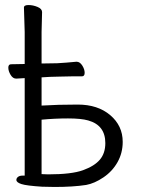

<svg xmlns="http://www.w3.org/2000/svg" viewBox="-20 -726 563 762"><path d="M78 -416 45 -414H44Q31 -414 22 -429Q13 -444 13 -457.5Q13 -471 24 -471L78 -472V-599L75 -696Q75 -706 93 -706Q111 -706 129 -698.5Q147 -691 147 -678L145 -599V-474L207 -475Q243 -477 283 -481H284Q297 -481 306.5 -466Q316 -451 316 -437Q316 -423 305 -423H266Q238 -423 218 -422L179 -421L145 -419V-307Q209 -311 288.5 -311Q368 -311 417.5 -269Q467 -227 467 -163Q467 -119 446.5 -82.5Q426 -46 390.5 -22Q355 2 322 8Q270 16 197 16L147 15Q85 11 65 4.5Q45 -2 45 -12Q45 -19 51.5 -24Q58 -29 69 -29H78ZM398 -158Q398 -229 330 -248Q302 -256 250 -256Q198 -256 145 -251V-35L171 -34Q264 -34 309.5 -50.5Q355 -67 376.5 -92.5Q398 -118 398 -158Z"/></svg>

Font: LXGW WenKai
Style: Regular
Weight: 400
Designer: LXGW / Fontworks Inc.
Foundry: LXGW / Fontworks Inc.
Version: Version 1.520; June 14, 2025